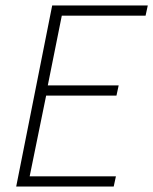

<svg xmlns="http://www.w3.org/2000/svg" viewBox="-20 -679 558 699"><path d="M39 0 170 -659H518L510 -622H205L154 -368H412L404 -331H148L88 -37H402L394 0Z"/></svg>

Font: Source Sans 3 Light
Style: Italic
Weight: 300
Italic angle: -11°
Designer: Paul D. Hunt
Foundry: Adobe
Version: Version 3.046;hotconv 1.0.118;makeotfexe 2.5.65603